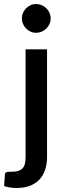

<svg xmlns="http://www.w3.org/2000/svg" viewBox="-62 -756 320 957"><path d="M172.5 -510H65.5V26.5C65.5 39.8 64.3 51.2 62 60.5C59.7 69.8 55.8 77.4 50.2 83.3C44.8 89.1 37.6 93.3 28.8 96C19.9 98.7 9.2 100 -3.5 100C-9.8 100 -15 100.1 -19 100.3C-23 100.4 -26.2 100.9 -28.8 101.8C-31.2 102.6 -33.2 103.8 -34.5 105.5C-35.8 107.2 -36.8 109.7 -37.5 113L-41.5 171.5C-31.8 174.5 -22.2 176.8 -12.8 178.5C-3.2 180.2 7.2 181 18.5 181C46.5 181 70.2 177 89.8 169C109.2 161 125.1 150 137.2 136C149.4 122 158.3 105.6 164 86.8C169.7 67.9 172.5 47.8 172.5 26.5ZM190.5 -664C190.5 -674 188.6 -683.3 184.7 -692C180.9 -700.7 175.7 -708.2 169 -714.7C162.3 -721.2 154.6 -726.4 145.7 -730.2C136.9 -734.1 127.7 -736 118 -736C108.3 -736 99.2 -734.1 90.7 -730.2C82.2 -726.4 74.7 -721.2 68.2 -714.7C61.7 -708.2 56.6 -700.7 52.7 -692C48.9 -683.3 47 -674 47 -664C47 -654.3 48.9 -645.2 52.7 -636.5C56.6 -627.8 61.7 -620.2 68.2 -613.8C74.7 -607.2 82.2 -602.1 90.7 -598.2C99.2 -594.4 108.3 -592.5 118 -592.5C127.7 -592.5 136.9 -594.4 145.7 -598.2C154.6 -602.1 162.3 -607.2 169 -613.8C175.7 -620.2 180.9 -627.8 184.7 -636.5C188.6 -645.2 190.5 -654.3 190.5 -664Z"/></svg>

Font: Lato Semibold
Style: Regular
Weight: 600
Designer: Lukasz Dziedzic
Foundry: tyPoland Lukasz Dziedzic
Version: Version 2.006; 2014-01-15